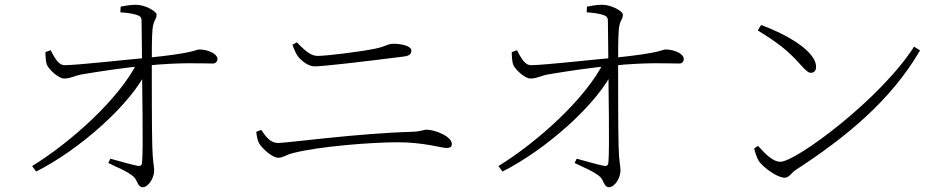

<svg xmlns="http://www.w3.org/2000/svg" viewBox="-20 -779 4000 807"><path d="M115 -81 132 -58C311 -148 532 -340 601 -489L603 -521L559 -520C484 -366 279 -182 115 -81ZM579 8C604 8 628 -31 628 -63C628 -81 622 -96 620 -165C618 -240 618 -423 618 -519C618 -559 618 -623 621 -656C625 -696 638 -695 638 -718C638 -732 589 -759 551 -759C526 -759 503 -754 487 -751L486 -727C509 -726 531 -723 549 -718C567 -713 575 -709 575 -691C575 -653 577 -580 577 -510C577 -420 583 -151 577 -94C576 -84 570 -80 558 -82C532 -87 481 -102 444 -112L435 -94C466 -78 515 -60 542 -36C557 -23 559 8 579 8ZM250 -449C280 -449 292 -462 334 -468C400 -479 504 -495 594 -503C739 -518 826 -512 875 -512C887 -512 894 -521 894 -531C894 -554 852 -571 818 -571C800 -571 807 -557 599 -536C498 -527 312 -506 253 -505C230 -504 214 -526 193 -568L171 -560C171 -547 172 -520 177 -507C185 -487 227 -448 250 -449Z M1149 -116C1171 -116 1180 -128 1213 -136C1323 -164 1541 -181 1652 -181C1761 -181 1836 -157 1856 -157C1871 -157 1879 -161 1879 -174C1879 -206 1808 -234 1772 -234C1761 -234 1749 -226 1711 -225C1487 -219 1185 -178 1149 -178C1116 -178 1096 -206 1078 -233L1057 -225C1060 -201 1063 -187 1070 -175C1081 -157 1123 -116 1149 -116ZM1303 -500C1335 -500 1503 -519 1682 -542C1700 -545 1709 -553 1709 -566C1709 -587 1664 -595 1635 -595C1607 -595 1608 -585 1555 -574C1490 -561 1352 -544 1315 -544C1290 -544 1267 -560 1228 -601L1209 -591C1218 -566 1224 -555 1232 -542C1248 -523 1275 -500 1303 -500Z M2075 -81 2092 -58C2271 -148 2492 -340 2561 -489L2563 -521L2519 -520C2444 -366 2239 -182 2075 -81ZM2539 8C2564 8 2588 -31 2588 -63C2588 -81 2582 -96 2580 -165C2578 -240 2578 -423 2578 -519C2578 -559 2578 -623 2581 -656C2585 -696 2598 -695 2598 -718C2598 -732 2549 -759 2511 -759C2486 -759 2463 -754 2447 -751L2446 -727C2469 -726 2491 -723 2509 -718C2527 -713 2535 -709 2535 -691C2535 -653 2537 -580 2537 -510C2537 -420 2543 -151 2537 -94C2536 -84 2530 -80 2518 -82C2492 -87 2441 -102 2404 -112L2395 -94C2426 -78 2475 -60 2502 -36C2517 -23 2519 8 2539 8ZM2210 -449C2240 -449 2252 -462 2294 -468C2360 -479 2464 -495 2554 -503C2699 -518 2786 -512 2835 -512C2847 -512 2854 -521 2854 -531C2854 -554 2812 -571 2778 -571C2760 -571 2767 -557 2559 -536C2458 -527 2272 -506 2213 -505C2190 -504 2174 -526 2153 -568L2131 -560C2131 -547 2132 -520 2137 -507C2145 -487 2187 -448 2210 -449Z M3278 -32C3297 -32 3308 -54 3322 -63C3536 -202 3724 -356 3847 -567L3822 -583C3680 -361 3325 -99 3260 -99C3230 -99 3199 -129 3166 -166L3150 -155C3152 -144 3161 -115 3170 -101C3190 -74 3247 -32 3278 -32ZM3388 -473C3401 -473 3410 -481 3410 -498C3410 -565 3283 -636 3179 -674L3165 -651C3250 -599 3293 -565 3342 -510C3368 -481 3378 -473 3388 -473Z"/></svg>

Font: Source Han Serif TW VF
Style: Regular
Weight: 250
Designer: Ryoko NISHIZUKA 西塚涼子 (kana & ideographs); Frank Grießhammer (Latin, Greek & Cyrillic); Wenlong ZHANG 张文龙 (bopomofo); San
Foundry: Adobe
Version: Version 2.002;hotconv 1.1.0;makeotfexe 2.6.0